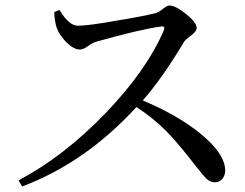

<svg xmlns="http://www.w3.org/2000/svg" viewBox="-20 -699 884 694"><path d="M60 -25 47 -47Q211 -134 360 -288.5Q509 -443 572 -589Q579 -607 561 -603Q487 -593 327 -548Q314 -544 297.5 -532Q281 -520 268 -520Q247 -520 220 -546Q197 -570 187 -593Q178 -615 176 -655L194 -663Q195 -661 199 -657Q215 -632 226 -623Q243 -606 262 -606Q299 -606 405 -625Q497 -640 544 -652Q554 -655 569 -667Q584 -679 592 -679Q615 -679 653 -648Q691 -617 691 -598Q691 -585 667 -568Q651 -556 646 -549Q566 -415 496 -336Q620 -284 702 -218Q794 -144 794 -82Q794 -65 784 -53Q774 -40 756 -40Q740 -40 725 -54Q715 -64 690 -96Q676 -114 667 -125Q616 -190 581 -225Q531 -275 473 -312Q289 -111 60 -25Z"/></svg>

Font: GenRyuMin TW M
Style: Regular
Weight: 500
Version: Version 1.501;PS 1;hotconv 16.6.51;makeotf.lib2.5.65220